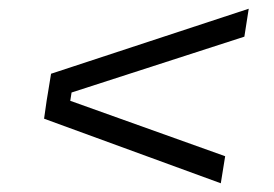

<svg xmlns="http://www.w3.org/2000/svg" viewBox="-20 -550 627 440"><path d="M87 -320 90 -338 97 -381 550 -530 540 -466 144 -338 141 -319 496 -192 486 -130 81 -278Z"/></svg>

Font: Sora Light
Style: Italic
Weight: 300
Designer: Jonathan Barnbrook, Juli√°n Moncada
Version: Version 1.000